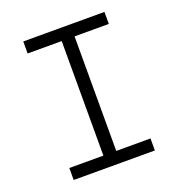

<svg xmlns="http://www.w3.org/2000/svg" viewBox="-126 -798 839 903"><g transform="rotate(-20 293.0 -346.5)"><path d="M89.8 0H496.1V-60.1H324.7V-633.3H496.1V-693.4H89.8V-633.3H260.3V-60.1H89.8Z"/></g></svg>

Font: Cascadia Mono Light
Style: Regular
Weight: 300
Monospace: yes
Designer: Aaron Bell
Foundry: Saja Typeworks
Version: Version 2404.023